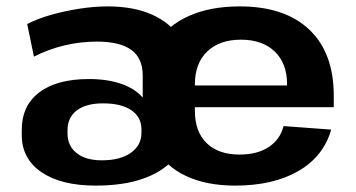

<svg xmlns="http://www.w3.org/2000/svg" viewBox="-20 -570 1114 600"><path d="M279 10Q171 10 109.5 -32Q48 -74 48 -148V-164Q48 -240 103 -281.5Q158 -323 258 -323Q316 -323 359 -308Q402 -293 426 -265V-334Q426 -388 390.5 -414Q355 -440 283 -440Q231 -440 181 -428Q131 -416 86 -393L65 -495Q98 -512 141 -524Q184 -536 229.5 -543Q275 -550 316 -550Q399 -550 457 -523.5Q515 -497 546 -447.5Q577 -398 577 -327L576 -224Q576 -111 499.5 -50.5Q423 10 279 10ZM298 -69Q356 -69 389 -92.5Q422 -116 422 -155V-166Q422 -204 390.5 -225.5Q359 -247 302 -247Q249 -247 220 -225Q191 -203 191 -163V-153Q191 -114 219.5 -91.5Q248 -69 298 -69ZM715 10Q626 10 562.5 -19.5Q499 -49 465.5 -106Q432 -163 432 -242V-298Q432 -377 467.5 -433.5Q503 -490 570 -520Q637 -550 729 -550Q870 -550 946.5 -477.5Q1023 -405 1023 -271V-235H560V-303H899L877 -278V-308Q877 -372 838.5 -409Q800 -446 733 -446Q666 -446 627.5 -409Q589 -372 589 -306V-224Q589 -158 626 -122.5Q663 -87 728 -87Q785 -87 820.5 -111Q856 -135 866 -176L1015 -165Q991 -81 912.5 -35.5Q834 10 715 10Z"/></svg>

Font: Pathway Extreme 72pt
Style: Bold
Weight: 700
Designer: Eduardo Rodriguez Tunni
Foundry: Eduardo Rodriguez Tunni
Version: Version 1.001;gftools[0.9.26]